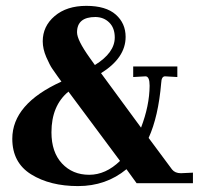

<svg xmlns="http://www.w3.org/2000/svg" viewBox="-20 -626 679 656"><path d="M390.1 -76.2 213.9 -313Q155.8 -265.1 155.8 -173.8Q155.8 -106 191.9 -67.4Q228 -28.8 284.7 -28.8Q341.3 -28.8 390.1 -76.2ZM306.2 -567.9Q243.2 -567.9 243.2 -515.6Q243.2 -489.3 286.1 -429.2L304.2 -403.8Q372.1 -445.8 372.1 -498Q372.1 -530.3 353.5 -548.8Q335 -567.4 306.2 -567.9ZM639.2 0H446.8L412.1 -47.9Q342.3 9.8 246.6 9.8Q150.9 9.8 86.4 -30.3Q22 -70.3 22 -151.9Q22 -271 189.9 -347.2Q187 -351.1 176.8 -365.2Q167 -379.4 158.7 -391.1Q150.4 -402.8 138.2 -430.7Q126 -459 126 -484.9Q126 -536.6 167 -571.3Q208 -606 274.9 -606Q341.8 -606 375.5 -576.2Q409.2 -546.4 409.2 -500Q409.2 -428.2 325.2 -376L461.9 -189.9Q490.7 -265.1 491.2 -333Q491.2 -365.2 477.1 -365.2L435.1 -362.8V-398.9H585.9V-362.8L543.9 -365.2Q531.7 -365.2 530.8 -342.8Q521 -227.5 487.8 -154.8L567.9 -46.9Q578.1 -34.2 598.1 -34.2L639.2 -36.1Z"/></svg>

Font: Unna-Bold
Style: Bold
Weight: 700
Designer: Jorge de Buen U.
Foundry: Omnibus-Type
Version: Version 2.006;PS 002.006;hotconv 1.0.70;makeotf.lib2.5.58329